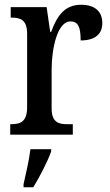

<svg xmlns="http://www.w3.org/2000/svg" viewBox="-20 -566 463 807"><path d="M23 0H286V-44H262C226 -44 197 -52 197 -111V-274C197 -361 221 -476 276 -476C309 -476 319 -451 319 -396C381 -396 410 -424 410 -469C410 -515 382 -546 321 -546C250 -546 219 -497 195 -432H191L176 -536H25V-492H28C66 -492 94 -483 94 -424V-116C94 -53 65 -44 26 -44H23ZM79 208V221H120C146 179 180 113 195 71V61H108C102 109 89 164 79 208Z"/></svg>

Font: Noto Serif Myanmar Condensed Medium
Style: Regular
Weight: 500
Width: 3
Designer: Ben Mitchell and the Monotype Design Team
Foundry: Monotype Imaging Inc.
Version: Version 2.106